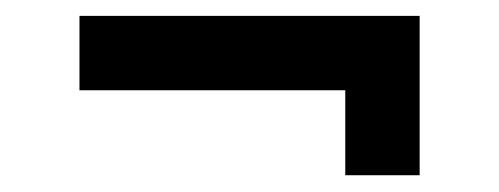

<svg xmlns="http://www.w3.org/2000/svg" viewBox="-20 -418 616 237"><path d="M78.1 -306.6V-398.4H498V-201.7H406.2V-306.6Z"/></svg>

Font: Kay Pho Du
Style: Bold
Weight: 700
Designer: Victor Gaultney, Khu Oo Reh
Foundry: SIL International
Version: Version 3.000